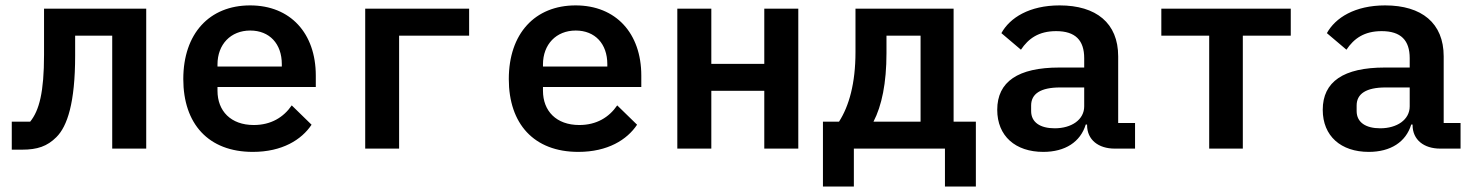

<svg xmlns="http://www.w3.org/2000/svg" viewBox="-20 -548 5441 708"><path d="M23.4 3.9H61.1C117.9 3.9 154.1 -8.5 187.9 -42.3C228.3 -82.4 257.1 -169 257.1 -343V-416.5H393.8V0H519.2V-516H142.4V-346.2C142.4 -207.7 124.6 -140.6 91.3 -99.4H23.4Z M912.3 12.1C1020.6 12.1 1092 -32.7 1128.9 -88.1L1055.8 -159.4C1025.6 -115.4 979.4 -87 915.8 -87C831 -87 782 -138.8 782 -213.4V-227.3H1144.5V-269.2C1144.5 -425.1 1051.1 -528.1 902.3 -528.1C752.1 -528.1 655.9 -424 655.9 -256.4C655.9 -92 747.9 12.1 912.3 12.1ZM782 -302.6V-310.4C782 -384.2 830.6 -435.4 902.7 -435.4C973.7 -435.4 1019.2 -386.7 1019.2 -311.4V-302.6Z M1326.7 0H1451.7V-416.5H1709.9V-516H1326.7Z M2112.6 12.1C2220.9 12.1 2292.3 -32.7 2329.2 -88.1L2256 -159.4C2225.9 -115.4 2179.7 -87 2116.1 -87C2031.2 -87 1982.2 -138.8 1982.2 -213.4V-227.3H2344.8V-269.2C2344.8 -425.1 2251.4 -528.1 2102.6 -528.1C1952.4 -528.1 1856.2 -424 1856.2 -256.4C1856.2 -92 1948.2 12.1 2112.6 12.1ZM1982.2 -302.6V-310.4C1982.2 -384.2 2030.9 -435.4 2103 -435.4C2174 -435.4 2219.5 -386.7 2219.5 -311.4V-302.6Z M2477.6 0H2603V-213.1H2798.3V0H2923.7V-516H2798.3V-312.5H2603V-516H2477.6Z M3014.6 139.9H3128.6V0H3464.5V139.9H3578.5V-99.4H3496.4V-516H3134.6V-355.8C3134.6 -240.8 3110.8 -156.6 3073.9 -99.4H3014.6ZM3201 -99.4C3231.5 -158 3248.9 -241.5 3248.9 -351.9V-416.5H3374.6V-99.4Z M4090.6 0H4165.5V-94.5H4103.3V-340.2C4103.3 -463.1 4022 -528.1 3887.4 -528.1C3775.9 -528.1 3703.8 -482.6 3672.6 -425.8L3744.7 -364.7C3772.4 -405.9 3810 -433.2 3874.6 -433.2C3945.7 -433.2 3978 -399.1 3978 -333.5V-299H3886.4C3734 -299 3657.3 -246.8 3657.3 -143.1C3657.3 -46.2 3724.4 12.1 3827.1 12.1C3907.7 12.1 3964.1 -24.5 3983.7 -88.8H3988.6V-86.6C3988.6 -32.7 4030.2 0 4090.6 0ZM3782.3 -138.5V-159.1C3782.3 -202.4 3817.8 -225.5 3888.8 -225.5H3978V-155.9C3978 -106.5 3931.1 -74.9 3869.3 -74.9C3815.7 -74.9 3782.3 -96.9 3782.3 -138.5Z M4438.9 0H4562.9V-416.5H4739.7V-516H4262.4V-416.5H4438.9Z M5290.8 0H5365.8V-94.5H5303.6V-340.2C5303.6 -463.1 5222.3 -528.1 5087.7 -528.1C4976.2 -528.1 4904.1 -482.6 4872.9 -425.8L4945 -364.7C4972.7 -405.9 5010.3 -433.2 5074.9 -433.2C5146 -433.2 5178.3 -399.1 5178.3 -333.5V-299H5086.6C4934.3 -299 4857.6 -246.8 4857.6 -143.1C4857.6 -46.2 4924.7 12.1 5027.3 12.1C5108 12.1 5164.4 -24.5 5183.9 -88.8H5188.9V-86.6C5188.9 -32.7 5230.5 0 5290.8 0ZM4982.6 -138.5V-159.1C4982.6 -202.4 5018.1 -225.5 5089.1 -225.5H5178.3V-155.9C5178.3 -106.5 5131.4 -74.9 5069.6 -74.9C5016 -74.9 4982.6 -96.9 4982.6 -138.5Z"/></svg>

Font: Margiela Mono SemiBold
Style: Regular
Weight: 600
Designer: Mike Abbink, Paul van der Laan, Pieter van Rosmalen
Foundry: Bold Monday
Version: Version 2.003 2021